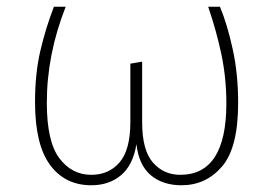

<svg xmlns="http://www.w3.org/2000/svg" viewBox="-20 -540 811 570"><path d="M687 -235Q687 -101 639 -45.5Q591 10 519 10Q463 10 427.5 -20Q392 -50 385 -112Q375 -50 339.5 -20Q304 10 251 10Q173 10 128.5 -50.5Q84 -111 84 -237Q84 -321 99.5 -388Q115 -455 140 -520H175Q119 -378 119 -235Q119 -120 156 -70.5Q193 -21 251 -21Q303 -21 335 -58Q367 -95 367 -178V-351L402 -357V-177Q402 -94 434 -57.5Q466 -21 515 -21Q652 -21 652 -233Q652 -308 637.5 -377.5Q623 -447 598 -520H633Q655 -467 671 -393.5Q687 -320 687 -235Z"/></svg>

Font: FiraGO UltraLight
Style: Regular
Weight: 200
Designer: bBox Type
Foundry: bBox Type GmbH
Version: Version 1.001